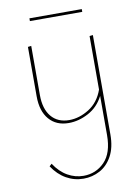

<svg xmlns="http://www.w3.org/2000/svg" viewBox="-92 -607 698 957"><g transform="rotate(-10 257.5 -128.0)"><path d="M390 -531H125V-545H390ZM422 -408V95Q422 161 398 204.5Q374 248 335.5 268.5Q297 289 253 289Q206 289 165.5 266Q125 243 96 199L108 188Q137 232 175 253.5Q213 275 255 275Q318 275 361.5 230.5Q405 186 405 95V-103Q378 -50 328.5 -23.5Q279 3 228 3Q165 3 129 -39Q93 -81 93 -156V-406L110 -408V-159Q110 -89 142.5 -50Q175 -11 233 -11Q284 -11 333.5 -42Q383 -73 405 -135V-406Z"/></g></svg>

Font: Ysabeau Infant Thin
Style: Regular
Weight: 200
Designer: Christian Thalmann (Catharsis Fonts)
Version: Version 0.003